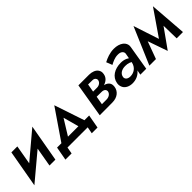

<svg xmlns="http://www.w3.org/2000/svg" viewBox="168 -1425 2437 2437"><g transform="rotate(-45 1386.5 -206.5)"><path d="M228 -460H121L32 42L390 -258L345 0H451L540 -503L183 -202Z M1031 0 1014 90H1117L1150 -93H1065L929 -498L652 -93H574L541 90H652L668 0ZM900 -303 957 -93H770Z M1324 -460 1247 0 1475 -1C1566 -1 1627 -52 1636 -125C1637 -132 1637 -138 1637 -144C1637 -185 1613 -215 1565 -230C1562 -231 1558 -231 1554 -232C1556 -233 1558 -233 1560 -234C1609 -250 1645 -283 1653 -335C1654 -343 1655 -350 1655 -357C1655 -376 1649 -393 1638 -409C1617 -441 1568 -460 1515 -460ZM1400 -272 1419 -381 1496 -380C1532 -380 1549 -355 1549 -337C1549 -334 1549 -331 1548 -328C1542 -295 1508 -272 1471 -272ZM1366 -80 1386 -194 1474 -193C1519 -193 1536 -168 1536 -147C1536 -145 1535 -142 1535 -139C1528 -104 1492 -80 1448 -80Z M1813 -338C1848 -357 1897 -382 1949 -382C1952 -382 1956 -382 1959 -382C2009 -382 2034 -353 2034 -326C2034 -323 2034 -320 2033 -316L2021 -250C2012 -256 2003 -261 1993 -266C1968 -277 1939 -283 1906 -283C1796 -283 1707 -229 1691 -133C1690 -125 1689 -118 1689 -111C1689 -91 1694 -71 1704 -53C1724 -16 1771 9 1830 9C1893 9 1945 -15 1981 -56C1983 -59 1985 -62 1988 -65L1976 0H2082L2137 -328C2139 -337 2140 -345 2140 -353C2140 -379 2129 -410 2098 -434C2066 -458 2022 -471 1971 -471C1896 -471 1832 -445 1781 -418ZM1800 -136C1808 -187 1858 -214 1917 -214C1942 -214 1965 -211 1984 -204C1993 -201 2002 -196 2011 -191L2009 -183C1993 -112 1937 -73 1873 -73C1871 -73 1870 -73 1868 -73C1827 -74 1799 -96 1799 -127C1799 -130 1800 -133 1800 -136Z M2628 0H2741L2703 -501L2464 -154L2351 -498L2138 0H2256L2342 -234L2435 33L2623 -231Z"/></g></svg>

Font: Jost Medium
Style: Italic
Weight: 500
Italic angle: -5°
Version: Version 3.710